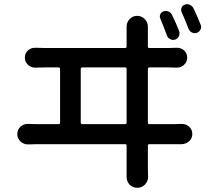

<svg xmlns="http://www.w3.org/2000/svg" viewBox="-20 -850 1042 916"><path d="M937.5 -731.4Q939.5 -726.6 939.5 -720.7Q939.5 -714.8 936.5 -709Q930.7 -697.3 918.9 -693.4Q907.2 -689.5 896 -694.8Q884.8 -700.2 879.9 -711.9Q862.3 -756.8 846.7 -792Q841.8 -802.7 846.2 -813.5Q850.6 -824.2 862.3 -828.1Q867.2 -830.1 872.1 -830.1Q878.9 -830.1 885.7 -827.1Q897.5 -821.3 903.3 -810.5Q922.9 -768.6 937.5 -731.4ZM835 -700.2Q838.9 -688.5 833 -676.8Q827.1 -665 815.4 -661.1Q803.7 -657.2 792 -663.1Q780.3 -668.9 776.4 -680.7Q760.7 -723.6 745.1 -760.7Q740.2 -771.5 744.6 -781.7Q749 -792 760.7 -795.9Q765.6 -797.9 770.5 -797.9Q777.3 -797.9 784.2 -794.9Q795.9 -790 800.8 -778.3Q821.3 -737.3 835 -700.2ZM365.2 -265.6Q365.2 -257.8 373 -257.8H577.1Q584 -257.8 584 -265.6V-520.5Q584 -528.3 577.1 -528.3H373Q365.2 -528.3 365.2 -520.5ZM685.5 -265.6Q685.5 -257.8 692.4 -257.8H810.5Q827.1 -257.8 844.7 -258.8Q846.7 -258.8 847.7 -258.8Q867.2 -258.8 881.8 -246.1Q897.5 -232.4 897.5 -210.9Q897.5 -189.5 881.8 -175.8Q866.2 -162.1 845.7 -162.1Q844.7 -162.1 844.7 -162.1Q831.1 -162.1 810.5 -162.1H692.4Q685.5 -162.1 685.5 -154.3V-48.8L686.5 -5.9Q686.5 14.6 671.9 30.3Q657.2 45.9 635.3 45.9Q613.3 45.9 597.7 30.3Q584 14.6 584 -5.9V-46.9V-154.3Q584 -162.1 577.1 -162.1H154.3Q134.8 -162.1 115.2 -161.1Q114.3 -161.1 113.3 -161.1Q92.8 -161.1 78.1 -174.8Q62.5 -189.5 62.5 -210.9Q62.5 -231.4 78.1 -246.1Q92.8 -258.8 112.3 -258.8Q113.3 -258.8 115.2 -258.8Q132.8 -257.8 154.3 -257.8H258.8Q266.6 -257.8 266.6 -265.6V-520.5Q266.6 -528.3 258.8 -528.3H191.4Q169.9 -528.3 149.4 -527.3Q148.4 -527.3 147.5 -527.3Q127.9 -527.3 113.3 -541Q98.6 -554.7 98.6 -575.2Q98.6 -595.7 113.3 -609.4Q127.9 -622.1 146.5 -622.1Q148.4 -622.1 149.4 -622.1Q170.9 -621.1 191.4 -621.1H577.1Q584 -621.1 584 -627.9V-700.2V-722.7Q584 -743.2 597.7 -757.8Q612.3 -774.4 634.3 -774.4Q656.2 -774.4 671.9 -757.8Q685.5 -743.2 685.5 -722.7V-700.2V-627.9Q685.5 -621.1 692.4 -621.1H786.1Q803.7 -621.1 822.3 -622.1Q824.2 -622.1 825.2 -622.1Q843.8 -622.1 858.4 -609.4Q873 -595.7 873 -575.2Q873 -554.7 858.4 -541Q843.8 -527.3 823.2 -527.3Q823.2 -527.3 822.3 -527.3Q808.6 -528.3 786.1 -528.3H692.4Q685.5 -528.3 685.5 -520.5Z"/></svg>

Font: Gen Jyuu Gothic P Medium
Style: Regular
Weight: 500
Designer: [Source Han Sans]
Ryoko NISHIZUKA  (kana & ideographs); Paul D. Hunt (Latin, Greek & Cyrillic); Wenlong ZHANG  (bopomofo
Version: Version 1.002.20150607